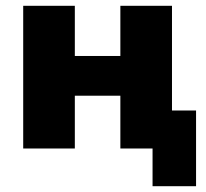

<svg xmlns="http://www.w3.org/2000/svg" viewBox="-20 -512 709 662"><path d="M506 130V0H395V-182H238V0H60V-492H238V-319H395V-492H573V-131H656V130Z"/></svg>

Font: Nunito Sans 12pt Black
Style: Regular
Weight: 900
Designer: Vernon Adams
Foundry: Vernon Adams
Version: Version 3.101;gftools[0.9.27]